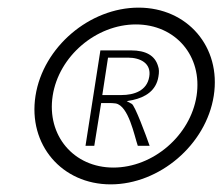

<svg xmlns="http://www.w3.org/2000/svg" viewBox="-20 -482 583 503"><path d="M270 1C398 1 520 -103 540 -231C560 -359 471 -462 343 -462C215 -462 93 -359 73 -231C53 -103 142 1 270 1ZM336 -418C440 -418 511 -335 495 -231C479 -127 381 -43 277 -43C173 -43 102 -127 118 -231C134 -335 232 -418 336 -418ZM227 -100 245 -212H264C271 -212 277 -212 283 -211C317 -205 332 -126 341 -100H372C363 -126 333 -207 325 -210L312 -217L328 -220C360 -227 389 -244 395 -281C397 -292 397 -301 394 -309C386 -336 363 -350 323 -350H243L204 -100ZM263 -331H315C348 -331 377 -316 371 -281C365 -244 331 -233 298 -233H248Z"/></svg>

Font: Charger Pro
Style: LitObl
Weight: 300
Designer: Jasper
Foundry: Cannot Into Space Fonts
Version: Version 1.09